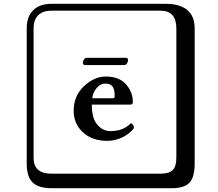

<svg xmlns="http://www.w3.org/2000/svg" viewBox="-20 -774 1140 1006"><path d="M631 -433H426Q414 -433 414 -447Q414 -454 420 -462.5Q426 -471 433 -471H640Q651 -471 651 -458Q651 -450 645 -441.5Q639 -433 631 -433ZM463 -259H570Q581 -259 581 -269Q581 -307 569 -321.5Q557 -336 534 -336Q522 -336 510 -331.5Q498 -327 483 -308.5Q468 -290 463 -259ZM666 -129Q682 -120 682 -103Q660 -73 621.5 -54.5Q583 -36 543 -36Q462 -36 414 -81Q366 -126 366 -193Q366 -272 420 -322.5Q474 -373 534 -373Q604 -373 640 -332.5Q676 -292 676 -239Q676 -226 663 -226H461Q461 -154 490 -120.5Q519 -87 558 -87Q627 -87 666 -129ZM249 -718Q204 -718 180 -694Q156 -670 156 -625V53Q156 136 249 136H821Q866 136 885 117Q904 98 904 53V-625Q904 -718 821 -718ZM1000 84Q1000 153 973.5 182.5Q947 212 881 212H249Q181 212 150.5 181.5Q120 151 120 84V-625Q120 -687 154 -720.5Q188 -754 249 -754H851Q921 -754 960.5 -722Q1000 -690 1000 -625Z"/></svg>

Font: Libertinus Keyboard
Style: Regular
Weight: 700
Designer: Philipp H. Poll
Foundry: Khaled Hosny
Version: Version 6.7